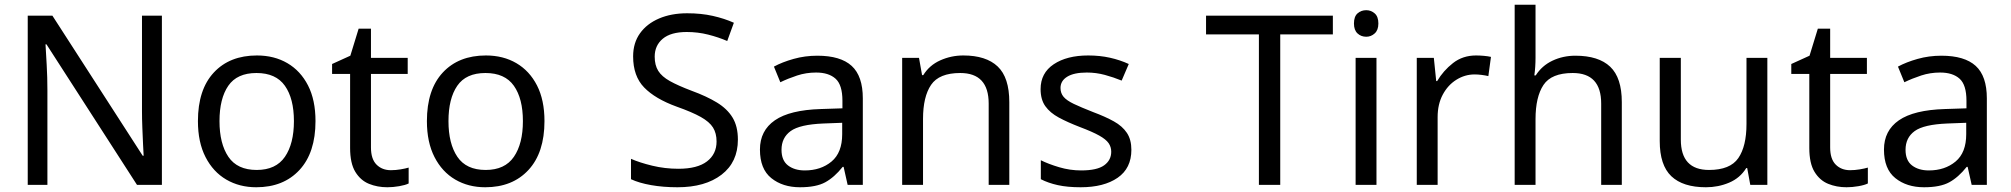

<svg xmlns="http://www.w3.org/2000/svg" viewBox="-20 -780 8483 810"><path d="M663 0H558L176 -593H172Q174 -558 177 -506Q180 -454 180 -399V0H97V-714H201L582 -123H586Q585 -139 583.5 -171Q582 -203 580.5 -241Q579 -279 579 -311V-714H663Z M1311 -269Q1311 -136 1243.5 -63Q1176 10 1061 10Q990 10 934.5 -22.5Q879 -55 847 -117.5Q815 -180 815 -269Q815 -402 882 -474Q949 -546 1064 -546Q1137 -546 1192.5 -513.5Q1248 -481 1279.5 -419.5Q1311 -358 1311 -269ZM906 -269Q906 -174 943.5 -118.5Q981 -63 1063 -63Q1144 -63 1182 -118.5Q1220 -174 1220 -269Q1220 -364 1182 -418Q1144 -472 1062 -472Q980 -472 943 -418Q906 -364 906 -269Z M1629 -62Q1649 -62 1670 -65.5Q1691 -69 1704 -73V-6Q1690 1 1664 5.5Q1638 10 1614 10Q1572 10 1536.5 -4.5Q1501 -19 1479 -55Q1457 -91 1457 -156V-468H1381V-510L1458 -545L1493 -659H1545V-536H1700V-468H1545V-158Q1545 -109 1568.5 -85.5Q1592 -62 1629 -62Z M2277 -269Q2277 -136 2209.5 -63Q2142 10 2027 10Q1956 10 1900.5 -22.5Q1845 -55 1813 -117.5Q1781 -180 1781 -269Q1781 -402 1848 -474Q1915 -546 2030 -546Q2103 -546 2158.5 -513.5Q2214 -481 2245.5 -419.5Q2277 -358 2277 -269ZM1872 -269Q1872 -174 1909.5 -118.5Q1947 -63 2029 -63Q2110 -63 2148 -118.5Q2186 -174 2186 -269Q2186 -364 2148 -418Q2110 -472 2028 -472Q1946 -472 1909 -418Q1872 -364 1872 -269Z M3093 -191Q3093 -96 3024 -43Q2955 10 2838 10Q2778 10 2727 1Q2676 -8 2642 -24V-110Q2678 -94 2731.5 -81Q2785 -68 2842 -68Q2922 -68 2962.5 -99Q3003 -130 3003 -183Q3003 -218 2988 -242Q2973 -266 2936.5 -286.5Q2900 -307 2835 -330Q2744 -363 2697.5 -411Q2651 -459 2651 -542Q2651 -599 2680 -639.5Q2709 -680 2760.5 -702Q2812 -724 2879 -724Q2938 -724 2987 -713Q3036 -702 3076 -684L3048 -607Q3011 -623 2967.5 -634Q2924 -645 2877 -645Q2810 -645 2776 -616.5Q2742 -588 2742 -541Q2742 -505 2757 -481Q2772 -457 2806 -438Q2840 -419 2898 -397Q2961 -374 3004.5 -347.5Q3048 -321 3070.5 -284Q3093 -247 3093 -191Z M3428 -545Q3526 -545 3573 -502Q3620 -459 3620 -365V0H3556L3539 -76H3535Q3500 -32 3461.5 -11Q3423 10 3355 10Q3282 10 3234 -28.5Q3186 -67 3186 -149Q3186 -229 3249 -272.5Q3312 -316 3443 -320L3534 -323V-355Q3534 -422 3505 -448Q3476 -474 3423 -474Q3381 -474 3343 -461.5Q3305 -449 3272 -433L3245 -499Q3280 -518 3328 -531.5Q3376 -545 3428 -545ZM3454 -259Q3354 -255 3315.5 -227Q3277 -199 3277 -148Q3277 -103 3304.5 -82Q3332 -61 3375 -61Q3443 -61 3488 -98.5Q3533 -136 3533 -214V-262Z M4044 -546Q4140 -546 4189 -499.5Q4238 -453 4238 -349V0H4151V-343Q4151 -472 4031 -472Q3942 -472 3908 -422Q3874 -372 3874 -278V0H3786V-536H3857L3870 -463H3875Q3901 -505 3947 -525.5Q3993 -546 4044 -546Z M4753 -148Q4753 -70 4695 -30Q4637 10 4539 10Q4483 10 4442.5 1Q4402 -8 4371 -24V-104Q4403 -88 4448.5 -74.5Q4494 -61 4541 -61Q4608 -61 4638 -82.5Q4668 -104 4668 -140Q4668 -160 4657 -176Q4646 -192 4617.5 -208Q4589 -224 4536 -244Q4484 -264 4447 -284Q4410 -304 4390 -332Q4370 -360 4370 -404Q4370 -472 4425.5 -509Q4481 -546 4571 -546Q4620 -546 4662.5 -536.5Q4705 -527 4742 -510L4712 -440Q4678 -454 4641 -464Q4604 -474 4565 -474Q4511 -474 4482.5 -456.5Q4454 -439 4454 -409Q4454 -387 4467 -371.5Q4480 -356 4510.5 -341.5Q4541 -327 4592 -307Q4643 -288 4679 -268Q4715 -248 4734 -219.5Q4753 -191 4753 -148Z M5381 0H5291V-635H5068V-714H5603V-635H5381Z M5744 -737Q5764 -737 5779.5 -723.5Q5795 -710 5795 -681Q5795 -653 5779.5 -639Q5764 -625 5744 -625Q5722 -625 5707 -639Q5692 -653 5692 -681Q5692 -710 5707 -723.5Q5722 -737 5744 -737ZM5787 -536V0H5699V-536Z M6207 -546Q6222 -546 6239.5 -544.5Q6257 -543 6270 -540L6259 -459Q6246 -462 6230.5 -464Q6215 -466 6201 -466Q6160 -466 6124 -443.5Q6088 -421 6066.5 -380.5Q6045 -340 6045 -286V0H5957V-536H6029L6039 -438H6043Q6069 -482 6110 -514Q6151 -546 6207 -546Z M6458 -537Q6458 -497 6453 -462H6459Q6485 -503 6529.5 -524Q6574 -545 6626 -545Q6724 -545 6773 -498.5Q6822 -452 6822 -349V0H6735V-343Q6735 -472 6615 -472Q6525 -472 6491.5 -421.5Q6458 -371 6458 -277V0H6370V-760H6458Z M7436 -536V0H7364L7351 -71H7347Q7321 -29 7275 -9.5Q7229 10 7177 10Q7080 10 7031 -36.5Q6982 -83 6982 -185V-536H7071V-191Q7071 -63 7190 -63Q7279 -63 7313.5 -113Q7348 -163 7348 -257V-536Z M7785 -62Q7805 -62 7826 -65.5Q7847 -69 7860 -73V-6Q7846 1 7820 5.5Q7794 10 7770 10Q7728 10 7692.5 -4.5Q7657 -19 7635 -55Q7613 -91 7613 -156V-468H7537V-510L7614 -545L7649 -659H7701V-536H7856V-468H7701V-158Q7701 -109 7724.5 -85.5Q7748 -62 7785 -62Z M8170 -545Q8268 -545 8315 -502Q8362 -459 8362 -365V0H8298L8281 -76H8277Q8242 -32 8203.5 -11Q8165 10 8097 10Q8024 10 7976 -28.5Q7928 -67 7928 -149Q7928 -229 7991 -272.5Q8054 -316 8185 -320L8276 -323V-355Q8276 -422 8247 -448Q8218 -474 8165 -474Q8123 -474 8085 -461.5Q8047 -449 8014 -433L7987 -499Q8022 -518 8070 -531.5Q8118 -545 8170 -545ZM8196 -259Q8096 -255 8057.5 -227Q8019 -199 8019 -148Q8019 -103 8046.5 -82Q8074 -61 8117 -61Q8185 -61 8230 -98.5Q8275 -136 8275 -214V-262Z"/></svg>

Font: Noto Sans Tirhuta
Style: Regular
Weight: 400
Designer: Monotype Design Team
Foundry: Monotype Imaging Inc.
Version: Version 2.003; ttfautohint (v1.8.4.7-5d5b)